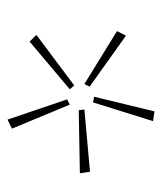

<svg xmlns="http://www.w3.org/2000/svg" viewBox="20 -788 432 512"><g transform="rotate(90 236.0 -532.0)"><path d="M238 -567 277 -728 303 -724 253 -564ZM63 -628 75 -652 211 -555 204 -541ZM274 -526 272 -541 438 -556 442 -529ZM73 -413 208 -514 218 -502 91 -395ZM245 -495 259 -502 323 -348 299 -336Z"/></g></svg>

Font: Ysabeau Extralight
Style: Regular
Weight: 200
Designer: Christian Thalmann (Catharsis Fonts)
Version: Version 0.003